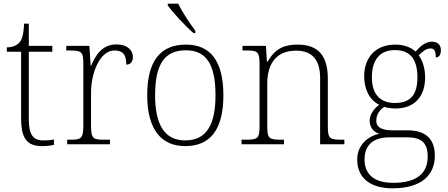

<svg xmlns="http://www.w3.org/2000/svg" viewBox="-20 -786 2439 1046"><path d="M210 10C231 10 254 8 274 3V-26C253 -22 237 -21 215 -21C161 -21 137 -52 137 -134V-504H265V-536H137V-657H111C109 -595 98 -566 83 -551C68 -537 45 -528 17 -528V-504H95V-142C95 -30 128 10 210 10Z M346 0H579V-25H546C489 -25 476 -30 476 -100V-280C476 -393 526 -511 603 -511C647 -511 668 -492 668 -434C693 -434 704 -452 704 -475C704 -515 671 -544 615 -544C536 -544 500 -485 476 -427H474L467 -536H341V-511H356C423 -511 434 -506 434 -439V-101C434 -30 420 -25 364 -25H346Z M1034 -606H1044V-619C1015 -657 972 -721 951 -766H894V-756C919 -721 991 -642 1034 -606ZM989 10C1125 10 1197 -79 1197 -267C1197 -458 1123 -543 993 -543C854 -543 782 -454 782 -267C782 -79 860 10 989 10ZM989 -21C874 -21 825 -111 825 -267C825 -430 872 -512 993 -512C1105 -512 1154 -434 1154 -267C1154 -116 1111 -21 989 -21Z M1296 0H1527V-25H1513C1447 -25 1436 -30 1436 -97V-331C1436 -419 1470 -510 1593 -510C1690 -510 1724 -449 1724 -361V0H1856V-25H1843C1776 -25 1766 -30 1766 -98V-356C1766 -483 1714 -543 1601 -543C1529 -543 1479 -522 1438 -450H1434L1429 -536H1301V-511H1324C1381 -511 1394 -505 1394 -439V-98C1394 -30 1383 -25 1316 -25H1296Z M2119 240C2273 240 2349 170 2349 62C2349 -28 2300 -76 2200 -76H2121C2068 -76 2030 -88 2030 -128C2030 -164 2049 -187 2073 -204C2083 -199 2118 -195 2134 -195C2242 -195 2296 -264 2296 -364C2296 -418 2280 -459 2261 -485C2284 -506 2300 -522 2327 -522C2347 -522 2354 -506 2354 -473C2373 -473 2382 -489 2382 -513C2382 -538 2367 -559 2333 -559C2293 -559 2262 -525 2244 -505C2221 -527 2182 -543 2134 -543C2024 -543 1964 -471 1964 -370C1964 -307 1988 -244 2046 -215C2024 -200 1994 -167 1994 -129C1994 -89 2017 -66 2047 -57C1988 -46 1926 2 1926 83C1926 180 1993 240 2119 240ZM2131 -225C2056 -225 2006 -268 2006 -364C2006 -468 2056 -513 2131 -513C2211 -513 2254 -468 2254 -365C2254 -262 2210 -225 2131 -225ZM2122 210C2004 210 1966 151 1966 83C1966 -7 2027 -38 2102 -38H2194C2269 -38 2310 -15 2310 67C2310 157 2252 210 2122 210Z"/></svg>

Font: Noto Serif Gurmukhi ExtraLight
Style: Regular
Weight: 200
Designer: Vaibhav Singh and the Monotype Design Team
Foundry: Monotype Imaging Inc.
Version: Version 2.004